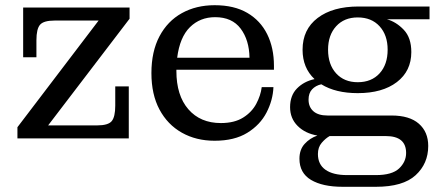

<svg xmlns="http://www.w3.org/2000/svg" viewBox="-20 -532 1701 738"><path d="M47 0V-43L359 -453H190Q148 -453 134 -437Q120 -421 120 -377V-312H69V-503H478V-460L165 -50H353Q396 -50 409.5 -66.5Q423 -83 423 -126V-200H475V0Z M805 9Q734 9 679 -22Q624 -53 593 -111Q562 -169 562 -251Q562 -334 593 -392.5Q624 -451 679 -481.5Q734 -512 805 -512Q880 -512 930.5 -482.5Q981 -453 1007 -400.5Q1033 -348 1033 -279V-264H658V-259Q658 -165 704 -112Q750 -59 829 -59Q881 -59 914.5 -80Q948 -101 965 -133Q982 -165 986 -197H1031Q1029 -147 1004.5 -99.5Q980 -52 930.5 -21.5Q881 9 805 9ZM939 -310Q938 -378 905 -422Q872 -466 807 -466Q749 -466 710 -427.5Q671 -389 661 -310Z M1297 186Q1220 186 1175.5 159.5Q1131 133 1131 78Q1131 43 1151 21Q1171 -1 1200 -11Q1153 -19 1124 -48Q1095 -77 1095 -120Q1095 -165 1121.5 -192Q1148 -219 1189 -228Q1143 -271 1143 -341Q1143 -419 1201 -463Q1259 -507 1358 -507H1631V-458H1467Q1503 -448 1532 -417.5Q1561 -387 1561 -332Q1561 -259 1505.5 -216.5Q1450 -174 1355 -174Q1270 -174 1215 -208Q1193 -203 1179.5 -188.5Q1166 -174 1166 -149Q1166 -121 1184.5 -104.5Q1203 -88 1239 -88H1485Q1554 -88 1590 -56.5Q1626 -25 1626 29Q1626 97 1577.5 141.5Q1529 186 1425 186ZM1355 -216Q1408 -216 1439 -250Q1470 -284 1470 -341Q1470 -397 1439 -431Q1408 -465 1355 -465Q1303 -465 1272 -431Q1241 -397 1241 -341Q1241 -284 1272 -250Q1303 -216 1355 -216ZM1314 141H1425Q1487 141 1514 115.5Q1541 90 1541 56Q1541 -9 1463 -9H1247Q1231 0 1216.5 17Q1202 34 1202 60Q1202 100 1231 120.5Q1260 141 1314 141Z"/></svg>

Font: Montagu Slab 144pt
Style: Regular
Weight: 400
Designer: Florian Karsten
Foundry: Florian Karsten
Version: Version 1.000; ttfautohint (v1.8.3)